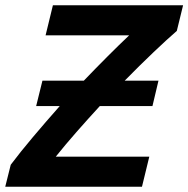

<svg xmlns="http://www.w3.org/2000/svg" viewBox="-32 -713 719 733"><path d="M-12 0 9 -84Q45 -132 93.5 -189.5Q142 -247 196 -308H106L130 -405H288Q335 -454 379.5 -498.5Q424 -543 461 -578H142L170 -693H667L643 -595Q606 -563 554 -513.5Q502 -464 444 -405H573L550 -308H349Q303 -258 260 -209Q217 -160 181 -115H538L510 0Z"/></svg>

Font: Ubuntu Sans
Style: Bold Italic
Weight: 700
Italic angle: -13.5°
Designer: Dalton Maag Ltd
Foundry: Dalton Maag Ltd
Version: Version 1.006